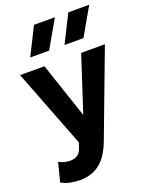

<svg xmlns="http://www.w3.org/2000/svg" viewBox="-178 -856 920 1173"><g transform="rotate(-20 282.5 -270.0)"><path d="M135.5 223.5Q103.5 223.5 72.5 217Q41.5 210.5 14 195.5L45.5 72.5Q61.5 81.5 80.8 86.5Q100 91.5 116.5 91.5Q146.5 91.5 166 78.5Q185.5 65.5 195 36L205.5 4L8.5 -505H167L288 -144L405.5 -505H560L348 57.5Q323 120.5 290.5 156.8Q258 193 219 208.2Q180 223.5 135.5 223.5ZM326.5 -585 416.5 -764.5H552.5L449.5 -585ZM103.5 -585 193.5 -764.5H329.5L226.5 -585Z"/></g></svg>

Font: Geologica Cursive SemiBold
Style: Regular
Weight: 600
Designer: Sindre Bremnes, Frode Helland
Foundry: Monokrom Skriftforlag AS
Version: Version 1.010;gftools[0.9.28]